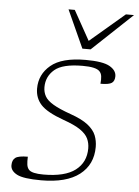

<svg xmlns="http://www.w3.org/2000/svg" viewBox="-53 -774 598 825"><g transform="rotate(5 246.0 -361.0)"><path d="M90 -86Q89 -65.5 90.8 -52.2Q92.5 -39 100 -30.5Q113 -15.5 163.5 -15.5Q256 -15.5 300.8 -49.8Q345.5 -84 345.5 -144Q345.5 -167 336.5 -186.2Q327.5 -205.5 302.5 -222.8Q277.5 -240 229 -257Q156.5 -283 130.2 -311.8Q104 -340.5 104 -381.5Q104 -442.5 151.5 -482.2Q199 -522 301.5 -522Q376 -522 405.2 -505.2Q434.5 -488.5 434.5 -463Q434.5 -443 422.5 -434.2Q410.5 -425.5 373.5 -425.5Q375.5 -444.5 373.8 -457.8Q372 -471 364 -479Q348.5 -495.5 291 -495.5Q204.5 -495.5 169.8 -465.8Q135 -436 135 -390Q135 -368.5 144.8 -351Q154.5 -333.5 181 -317.8Q207.5 -302 257 -284.5Q307 -267 332.8 -246.5Q358.5 -226 367.8 -202.8Q377 -179.5 377 -153Q377 -77 320.8 -33.5Q264.5 10 155.5 10Q78.5 10 50.8 -4.8Q23 -19.5 23 -43.5Q23 -66 36.5 -76Q50 -86 90 -86ZM491.5 -732 318.5 -569H283L209 -732H236L307 -604.5L456.5 -732Z"/></g></svg>

Font: Newsreader 6pt ExtraLight
Style: Italic
Weight: 275
Italic angle: -17°
Designer: Hugues Gentile
Foundry: Production Type
Version: Version 1.003; ttfautohint (v1.8.3)